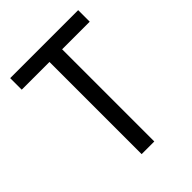

<svg xmlns="http://www.w3.org/2000/svg" viewBox="-205 -831 942 942"><g transform="rotate(-45 266.0 -360.0)"><path d="M222.7 -639.6H30.3V-719.7H502V-639.6H310.5V0H222.7Z"/></g></svg>

Font: Reddit Sans Fudge
Style: Regular
Weight: 400
Designer: Stephen Hutchings
Foundry: Reddit
Version: Version 1.011